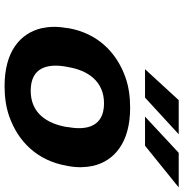

<svg xmlns="http://www.w3.org/2000/svg" viewBox="-1 -789 800 838"><g transform="rotate(90 399.0 -370.0)"><path d="M103 -269 102 -259C95 -220 96 -185 103 -152C125 -58 205 10 355 10C403 10 447 4 487 -10C599 -49 681 -134 703 -259L705 -269C712 -308 711 -343 704 -376C682 -470 601 -538 451 -538C403 -538 359 -532 319 -518C207 -479 125 -394 103 -269ZM535 -269 534 -259C519 -176 475 -104 376 -104C276 -104 256 -175 271 -259L273 -269C287 -351 333 -424 431 -424C530 -424 550 -352 535 -269ZM647 -750 489 -603H616L798 -750ZM417 -750 282 -603H406L566 -750Z"/></g></svg>

Font: Asimov
Style: XWidIt
Weight: 500
Designer: Google
Version: Version 2.000980; 2014